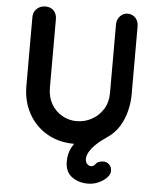

<svg xmlns="http://www.w3.org/2000/svg" viewBox="-60 -752 825 1009"><g transform="rotate(5 352.5 -247.0)"><path d="M441 207Q392 207 356.5 181Q321 155 321 100Q321 59 338 27Q355 -5 382.5 -29Q410 -53 442 -69Q474 -85 504 -93L393 4Q383 4 373 4.5Q363 5 353 5Q271 5 208.5 -31Q146 -67 110.5 -131Q75 -195 75 -278V-640Q75 -666 93 -683.5Q111 -701 139 -701Q167 -701 183 -683.5Q199 -666 199 -640V-278Q199 -228 220.5 -191.5Q242 -155 277.5 -135Q313 -115 353 -115Q396 -115 433 -135Q470 -155 493 -191.5Q516 -228 516 -278V-640Q516 -666 533 -683.5Q550 -701 572 -701Q598 -701 614 -683.5Q630 -666 630 -640V-278Q630 -239 619.5 -194.5Q609 -150 585 -110.5Q561 -71 520 -44Q487 -22 464.5 0Q442 22 431 41.5Q420 61 420 78Q420 96 429.5 105Q439 114 451 114Q463 114 472 102Q481 90 493.5 87Q506 84 513 84Q531 84 544 96.5Q557 109 557 132Q557 148 540.5 165.5Q524 183 497.5 195Q471 207 441 207Z"/></g></svg>

Font: Quicksand Variable Light
Style: Regular
Weight: 300
Designer: Andrew Paglinawan
Foundry: Andrew Paglinawan
Version: Version 3.004